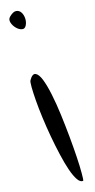

<svg xmlns="http://www.w3.org/2000/svg" viewBox="-50 -689 360 727"><g transform="rotate(-5 130.0 -325.0)"><path d="M15.6 -638Q7.8 -627.5 14.1 -615.2Q20.4 -602.9 32.1 -594.6Q43.7 -586.2 55.4 -585.8Q67 -585.4 70.9 -598.5Q74.8 -611.7 71.4 -625.7Q68 -639.8 59.7 -648.5Q51.5 -657.3 39.8 -656.4Q28.2 -655.6 15.6 -638ZM70.9 -390.5Q68.9 -385.3 72.8 -364.2Q76.7 -343.1 84.5 -312.9Q92.2 -282.6 103.9 -245.7Q115.5 -208.9 129.1 -172Q142.7 -135.1 157.3 -100.9Q171.8 -66.7 185.9 -41.2Q200 -15.8 213.1 -2.6Q226.2 10.5 236.8 6.2Q237.8 1.8 233.4 -23.2Q229.1 -48.3 220.3 -84.7Q211.6 -121.1 199.5 -165Q187.3 -208.9 174.2 -251Q161.1 -293.1 146.6 -329.5Q132 -366 118.4 -387.9Q104.8 -409.8 92.2 -412.5Q79.6 -415.1 70.9 -390.5Z"/></g></svg>

Font: Nothing You Could Do
Style: Regular
Weight: 400
Version: Version 1.005